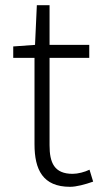

<svg xmlns="http://www.w3.org/2000/svg" viewBox="-20 -707 392 740"><path d="M250 13C274 13 308 4 339 -7L325 -53C307 -44 280 -37 260 -37C189 -37 171 -80 171 -147V-484H324V-534H171V-687H122L115 -534L31 -528V-484H113V-151C113 -53 145 13 250 13Z"/></svg>

Font: Noto Sans SC Light
Style: Regular
Weight: 300
Designer: Ryoko NISHIZUKA 西塚涼子 (kana, bopomofo & ideographs); Paul D. Hunt (Latin, Greek & Cyrillic); Sandoll Communications 산돌커뮤니
Foundry: Adobe
Version: Version 2.004;hotconv 1.0.118;makeotfexe 2.5.65603